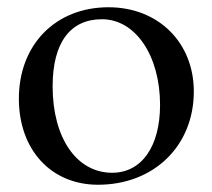

<svg xmlns="http://www.w3.org/2000/svg" viewBox="-20 -489 585 529"><path d="M279 -469C133 -469 32 -366 32 -217C32 -76 121 20 250 20C404 20 514 -87 514 -237C514 -372 416 -469 279 -469ZM261 -436C353 -436 421 -336 421 -200C421 -85 370 -13 289 -13C191 -13 125 -109 125 -251C125 -371 173 -436 261 -436Z"/></svg>

Font: Asana Math
Style: Regular
Weight: 400
Version: Version 000.958